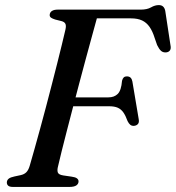

<svg xmlns="http://www.w3.org/2000/svg" viewBox="-20 -738 694 758"><path d="M176.2 -679.8Q177.1 -689.6 185.2 -694.8Q193.4 -700 207.4 -700H535.4Q560.7 -700 576.2 -708.9Q591.7 -717.9 607 -717.9Q627.9 -717.9 632.4 -695.1L653.1 -558.9Q655.8 -546.2 651 -539.2Q646.1 -532.2 636.1 -531.2Q623.6 -530.2 615.8 -537.2Q607.9 -544.3 600.3 -560.1L590.6 -588Q582.3 -614.9 570.3 -632Q558.3 -649.1 540.8 -657.3Q523.2 -665.5 497.4 -665.5H362.4Q353.2 -632.5 341.9 -590.8Q330.5 -549.2 317.8 -502.3Q305.1 -455.3 292.2 -406.5Q279.3 -357.7 266.9 -310.1Q254.5 -262.5 243.4 -219.5Q232.3 -176.5 223.5 -141.3Q214.7 -106 209.3 -82.1Q205 -66.3 208.2 -57.3Q211.4 -48.2 229.8 -45.4L263.2 -40.5Q277.5 -38.6 283.8 -33.8Q290.1 -29 290.1 -22Q290.1 -12.2 281.5 -6.1Q272.9 0 253.5 0H31.5Q17.6 0 12.1 -5.1Q6.7 -10.1 7 -18.7Q7.6 -27.2 14.5 -32.7Q21.5 -38.2 37.3 -41.4L61.6 -46.6Q75.8 -49.7 84 -58.1Q92.3 -66.4 97.2 -83.1Q105.8 -112.6 116.3 -150Q126.8 -187.3 138.3 -229.4Q149.9 -271.5 161.5 -315.7Q173.1 -360 184.4 -403.6Q195.7 -447.2 205.8 -487.4Q216 -527.6 224.2 -561.7Q232.5 -595.8 238.2 -620.5Q241.9 -636.3 238.2 -643.9Q234.5 -651.6 223 -654.6L197.8 -660.9Q187 -664.3 181.3 -668.3Q175.6 -672.4 176.2 -679.8ZM230.8 -353.6H408.3Q431 -353.6 444.9 -367.3Q458.7 -381 461.8 -419.2Q464 -428 468.5 -432.3Q473 -436.5 480.5 -436.5Q490.5 -436.5 495.8 -431.1Q501 -425.6 502.7 -416L527.6 -267.7Q530.2 -254.2 524.1 -247.9Q518 -241.6 508.2 -241.1Q499.9 -240.8 494.2 -245.5Q488.5 -250.2 483.7 -259.8Q475.9 -281.5 466.9 -294.3Q457.8 -307.1 444.7 -312.8Q431.6 -318.5 410.6 -318.5H219.5Z"/></svg>

Font: Fraunces Wonky
Style: Italic
Weight: 900
Italic angle: -16°
Version: Version 1.000;[b76b70a41]